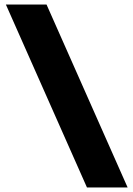

<svg xmlns="http://www.w3.org/2000/svg" viewBox="-20 -790 591 850"><path d="M545 40H365L6 -770H186Z"/></svg>

Font: M PLUS 1 Thin Black
Style: Regular
Weight: 900
Version: Version 1.001